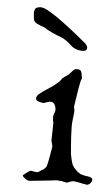

<svg xmlns="http://www.w3.org/2000/svg" viewBox="-20 -505 295 533"><path d="M221 8Q221 8 215 6Q213 6 210 5Q207 4 204 3Q197 1 191 -0.5Q185 -2 183 -2Q179 -2 173 0Q167 2 165 2Q164 2 161.5 1Q159 0 158 0Q155 -1 152 -2Q149 -3 145 -3Q140 -5 133 -4.5Q126 -4 123 -4L62 -3Q56 -3 49.5 -9.5Q43 -16 43 -17Q43 -19 53 -25Q63 -31 64 -31Q66 -31 68 -30.5Q70 -30 73 -29Q81 -27 83 -27Q85 -27 88 -28.5Q91 -30 93 -31Q95 -33 101 -35Q104 -37 106.5 -39.5Q109 -42 110 -44Q114 -55 118 -70Q122 -85 125 -97V-100Q125 -105 123 -113V-116L128 -163Q128 -169 127 -171V-176Q127 -185 133 -195Q134 -198 134 -204Q132 -226 114 -222Q113 -222 112 -221.5Q111 -221 109 -221Q103 -219 101 -219Q99 -219 90 -222Q81 -225 80 -230Q80 -239 90 -245Q100 -252 115 -259.5Q130 -267 143 -277Q145 -278 146.5 -280Q148 -282 149 -283L151 -285Q152 -286 152 -286.5Q152 -287 152 -287L160 -292L169 -297Q170 -297 174 -301Q177 -304 182.5 -309Q188 -314 192 -313Q202 -313 204.5 -308Q207 -303 207 -295Q208 -288 207 -286Q206 -285 204.5 -281.5Q203 -278 201 -270Q197 -257 193.5 -241.5Q190 -226 186 -211Q185 -207 186 -202.5Q187 -198 186 -193Q184 -183 182 -173.5Q180 -164 179 -154Q178 -142 177.5 -124.5Q177 -107 177 -93.5Q177 -80 177 -77Q177 -74 178.5 -64Q180 -54 182 -47Q188 -33 203 -22Q205 -21 208 -20Q211 -19 213 -18L225 -15Q229 -14 232.5 -12Q236 -10 236 -7V-6Q236 -1 231 3.5Q226 8 221 8ZM206 -364Q187 -367 176 -380Q165 -393 151 -401Q138 -407 125.5 -414Q113 -421 103 -429Q94 -433 84 -438.5Q74 -444 74 -454V-466Q74 -474 77 -479.5Q80 -485 92 -485Q101 -485 118.5 -472.5Q136 -460 155.5 -442.5Q175 -425 191.5 -409Q208 -393 215 -386Q222 -379 222 -373Q222 -362 206 -364Z"/></svg>

Font: Are You Serious
Style: Regular
Weight: 400
Designer: Robert E. Leuschke
Foundry: Robert E. Leuschke
Version: Version 1.100